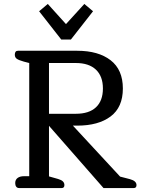

<svg xmlns="http://www.w3.org/2000/svg" viewBox="-20 -952 728 972"><path d="M178 -895 222 -932 314 -830 407 -932 451 -895 339 -752H290ZM57 -25Q57 -42 69 -51Q81 -60 102 -60H128V-633L101 -640Q76 -647 65.5 -654Q55 -661 55 -675Q55 -695 71 -695H371Q478 -695 540 -647Q602 -599 602 -504Q602 -409 540 -362.5Q478 -316 371 -316H349L588 -58L638 -45Q671 -36 671 -15Q671 0 657 0H504L228 -315V-59L274 -46Q291 -41 298.5 -33.5Q306 -26 306 -15Q306 0 292 0H77Q67 0 62 -7Q57 -14 57 -25ZM364 -376Q431 -376 466 -409Q501 -442 501 -504Q501 -566 465.5 -599.5Q430 -633 364 -633H228V-376Z"/></svg>

Font: Maitree Medium
Style: Regular
Weight: 500
Designer: CadsonDemak Team
Foundry: CadsonDemak
Version: Version 1.000